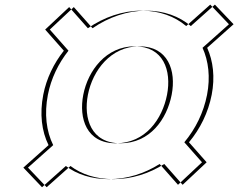

<svg xmlns="http://www.w3.org/2000/svg" viewBox="-20 -821 1027 828"><path d="M339.1 -412.2C319.3 -310.2 352.8 -203.1 479.5 -203.1C607 -203.1 680 -307.6 700.3 -412.2C720.7 -516.7 684.9 -621.3 560.8 -621.3C437.5 -621.3 359.4 -516.7 339.1 -412.2ZM851.1 -121.1 747.6 -24.1 668.4 -113.8C603.1 -72.4 527.7 -48.4 449.4 -48.4C374.6 -48.4 311.8 -69 263.9 -105.1L161.2 -13.6L80.7 -98.2L189.4 -195.1C159.6 -255.2 150.6 -330 166.5 -412.2C180.2 -482.6 211.9 -547.5 255.3 -602.4L174.8 -693.5L278.3 -790.5L359 -699.3C428.5 -747.1 509.4 -775.1 590.7 -775.1C667.2 -775.1 733.3 -750.7 782.9 -708.6L886.7 -801.1L967.3 -716.4L853.4 -614.9C879.4 -557.5 887.6 -488.1 872.9 -412.2C858 -335.5 823.2 -265.3 774.9 -207.4ZM359.1 -412.2C379.4 -516.7 457.5 -621.3 580.8 -621.3C704.9 -621.3 740.7 -516.7 720.3 -412.2C700 -307.6 627 -203.1 499.5 -203.1C372.8 -203.1 339.3 -310.2 359.1 -412.2ZM871.1 -121.1 794.9 -207.4C843.2 -265.3 878 -335.5 892.9 -412.2C907.6 -488.1 899.4 -557.5 873.4 -614.9L987.3 -716.4L906.7 -801.1L802.9 -708.6C753.3 -750.7 687.2 -775.1 610.7 -775.1C529.4 -775.1 448.5 -747.1 379 -699.3L298.3 -790.5L194.8 -693.5L275.3 -602.4C231.9 -547.5 200.2 -482.6 186.5 -412.2C170.6 -330 179.6 -255.2 209.4 -195.1L100.7 -98.2L181.2 -13.6L283.9 -105.1C331.8 -69 394.6 -48.4 469.4 -48.4C547.7 -48.4 623.1 -72.4 688.4 -113.8L767.6 -24.1Z"/></svg>

Font: Hussar Plate
Style: Obl
Weight: 700
Foundry: Cannot Into Space Fonts
Version: Version 0.798247